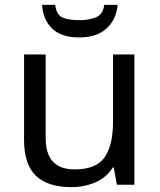

<svg xmlns="http://www.w3.org/2000/svg" viewBox="-20 -760 658 790"><path d="M533 -536V0H461L448 -71H444Q418 -29 372 -9.5Q326 10 274 10Q177 10 128 -36.5Q79 -83 79 -185V-536H168V-191Q168 -63 287 -63Q376 -63 410.5 -113Q445 -163 445 -257V-536ZM464 -740Q459 -680 418.5 -643Q378 -606 306 -606Q232 -606 194.5 -642.5Q157 -679 153 -740H207Q212 -699 237 -688Q262 -677 308 -677Q347 -677 375.5 -689Q404 -701 409 -740Z"/></svg>

Font: Noto Sans Hanunoo
Style: Regular
Weight: 400
Designer: Monotype Design Team
Foundry: Monotype Imaging Inc.
Version: Version 2.003; ttfautohint (v1.8.4.7-5d5b)